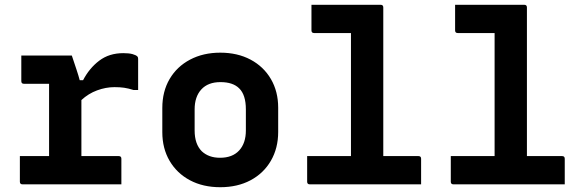

<svg xmlns="http://www.w3.org/2000/svg" viewBox="-20 -770 2440 802"><path d="M63 -118H185V-420H80Q69 -420 69 -431V-538H280Q280 -538 286 -520Q292 -502 300 -478Q308 -454 313 -435H327Q353 -485 394.5 -516.5Q436 -548 495 -548Q519 -548 533.5 -544Q548 -540 554 -534Q557 -531 557 -524V-394H538Q516 -401 498.5 -403.5Q481 -406 458 -406Q422 -406 385.5 -392.5Q349 -379 320 -352V-118H476Q487 -118 487 -107V0H74Q63 0 63 -11Z M900 -550Q972 -550 1026.5 -521Q1081 -492 1111.5 -440Q1142 -388 1142 -320V-219Q1142 -151 1111.5 -98.5Q1081 -46 1026.5 -17Q972 12 900 12Q828 12 773.5 -17Q719 -46 688.5 -98Q658 -150 658 -218V-319Q658 -388 688.5 -440Q719 -492 774 -521Q829 -550 900 -550ZM901 -427Q849 -427 821 -396.5Q793 -366 793 -313V-225Q793 -168 823 -138Q852 -111 899 -111Q951 -111 979 -141.5Q1007 -172 1007 -225V-313Q1007 -374 979 -401Q953 -427 901 -427Z M1263 -118H1446V-632H1292Q1281 -632 1281 -643V-750H1570Q1581 -750 1581 -739V-118H1728Q1739 -118 1739 -107V0H1274Q1263 0 1263 -11Z M1863 -118H2046V-632H1892Q1881 -632 1881 -643V-750H2170Q2181 -750 2181 -739V-118H2328Q2339 -118 2339 -107V0H1874Q1863 0 1863 -11Z"/></svg>

Font: Recursive Mn Lnr St
Style: Bold
Weight: 700
Monospace: yes
Version: Version 1.079;hotconv 1.0.112;makeotfexe 2.5.65598; ttfautoh